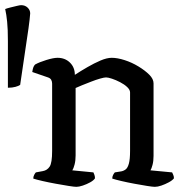

<svg xmlns="http://www.w3.org/2000/svg" viewBox="-86 -724 715 744"><path d="M-55.4 -384V-565Q-55.4 -611 -58.3 -639.5Q-61.1 -668 -65.9 -689Q-58.3 -692 -45.9 -695Q-33.6 -698 -21.2 -701Q-8.9 -704 -4.1 -704Q11.1 -704 21 -694.5Q31 -685 31 -672Q31 -666 28.6 -647Q26.3 -628 24.4 -614L-7.9 -395Q-13.6 -391 -26 -387.5Q-38.3 -384 -55.4 -384ZM210 0Q202 0 180 -3.5Q158 -7 130.5 -12Q103 -17 79 -22.5Q55 -28 43 -32Q43 -40 46.5 -46.5Q50 -53 53 -56L80 -61Q97 -64 106.5 -78.5Q116 -93 116 -139V-400Q116 -408 112.5 -414.5Q109 -421 100 -424L39 -445Q41 -458 43.5 -464Q46 -470 50 -474Q66 -483 93.5 -491.5Q121 -500 137 -500Q166 -500 185 -481.5Q204 -463 204 -434Q227 -449 253 -464Q279 -479 303.5 -489.5Q328 -500 347 -500Q369 -500 397 -491Q425 -482 450.5 -466.5Q476 -451 492.5 -434.5Q509 -418 509 -401V-120Q509 -100 505 -85Q501 -70 497 -64L581 -56Q583 -52 585.5 -46Q588 -40 588 -33Q582 -25 568 -17.5Q554 -10 539.5 -5Q525 0 514 0Q506 0 484 -3.5Q462 -7 435 -12Q408 -17 384.5 -22.5Q361 -28 349 -32Q349 -40 352.5 -46.5Q356 -53 359 -56L384 -60Q394 -62 401.5 -68Q409 -74 413.5 -90.5Q418 -107 418 -139V-366Q418 -376 407 -386.5Q396 -397 379.5 -405.5Q363 -414 348 -419Q333 -424 325 -424Q318 -424 302 -419.5Q286 -415 267 -407.5Q248 -400 231.5 -393.5Q215 -387 207 -383V-122Q207 -102 203 -86.5Q199 -71 194 -64L276 -56Q278 -52 280 -46Q282 -40 282 -33Q277 -25 263.5 -17.5Q250 -10 235 -5Q220 0 210 0Z"/></svg>

Font: Texturina 12pt
Style: Regular
Weight: 400
Designer: Guillermo Torres Carreño
Foundry: Omnibus-Type
Version: Version 1.002